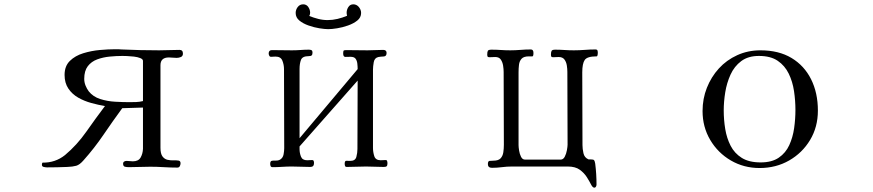

<svg xmlns="http://www.w3.org/2000/svg" viewBox="-20 -773 4040 889"><path d="M642 -491Q642 -499 629.5 -504Q617 -509 600 -511Q583 -513 568 -513.5Q553 -514 547 -514Q519 -514 488 -511Q457 -508 430 -498Q403 -488 386.5 -466.5Q370 -445 370 -408Q370 -392 376 -377Q382 -362 391 -350Q411 -325 444 -314.5Q477 -304 513 -302Q549 -300 578 -300Q594 -300 610 -300.5Q626 -301 642 -305ZM827 -525Q827 -513 817.5 -509Q808 -505 798 -505Q789 -505 780 -506Q771 -507 762 -507Q723 -507 723 -471V-89Q723 -61 732.5 -48.5Q742 -36 756 -33Q770 -30 783.5 -30.5Q797 -31 806.5 -29.5Q816 -28 816 -17Q816 -10 812.5 -3.5Q809 3 801 3Q770 3 738.5 1Q707 -1 676 -1Q651 -1 626 0Q601 1 576 1Q567 1 558.5 -1Q550 -3 550 -15Q550 -22 555 -25Q560 -28 566 -28Q574 -28 581 -27Q588 -26 595 -26Q621 -26 631 -43.5Q641 -61 642 -84V-275L546 -272Q502 -212 459.5 -149.5Q417 -87 367 -31Q349 -10 333 -5.5Q317 -1 291 0Q268 1 244.5 1.5Q221 2 198 2Q191 2 182.5 0Q174 -2 174 -10Q174 -17 177 -20Q236 -19 281 -55Q336 -101 379.5 -163Q423 -225 466 -282Q436 -287 403 -296Q370 -305 342 -321Q314 -337 296.5 -363Q279 -389 279 -426Q279 -467 303.5 -491Q328 -515 365.5 -526.5Q403 -538 442.5 -541.5Q482 -545 512 -545Q520 -545 527.5 -545Q535 -545 543 -544Q587 -542 630.5 -541Q674 -540 717 -540Q740 -540 763.5 -541Q787 -542 811 -542Q827 -542 827 -525Z M1774 -17Q1774 -7 1770.5 -3.5Q1767 0 1757 0Q1736 0 1715.5 -1Q1695 -2 1675 -2Q1653 -2 1630.5 -1Q1608 0 1586 0Q1579 0 1577.5 -5Q1576 -10 1576 -15Q1576 -29 1584 -28.5Q1592 -28 1602 -28Q1625 -28 1630 -46.5Q1635 -65 1635 -83L1636 -400L1367 -95V-82Q1367 -65 1373.5 -48Q1380 -31 1402 -31Q1408 -31 1413.5 -31.5Q1419 -32 1426 -32Q1431 -32 1432.5 -27.5Q1434 -23 1434 -18Q1434 0 1417 0Q1395 0 1374 -1Q1353 -2 1331 -2Q1309 -2 1286.5 -0.5Q1264 1 1242 1Q1235 1 1233 -4Q1231 -9 1231 -14Q1231 -27 1238.5 -28.5Q1246 -30 1257 -29.5Q1268 -29 1277 -34Q1290 -42 1293 -58Q1296 -74 1296 -87Q1296 -179 1295.5 -270.5Q1295 -362 1295 -453Q1295 -473 1287.5 -492Q1280 -511 1256 -511Q1250 -511 1245 -510.5Q1240 -510 1235 -510Q1229 -510 1226.5 -515.5Q1224 -521 1224 -525Q1224 -541 1239 -541Q1262 -541 1285.5 -540.5Q1309 -540 1332 -540Q1352 -540 1371.5 -541.5Q1391 -543 1410 -543Q1418 -543 1422.5 -540.5Q1427 -538 1427 -530Q1427 -520 1423 -516.5Q1419 -513 1409 -513Q1380 -513 1373.5 -495.5Q1367 -478 1367 -454V-133L1636 -453Q1636 -465 1634.5 -478.5Q1633 -492 1626.5 -501Q1620 -510 1603 -510Q1591 -510 1580 -509.5Q1569 -509 1569 -525Q1569 -534 1570.5 -537.5Q1572 -541 1582 -541Q1607 -541 1632 -540.5Q1657 -540 1682 -540Q1700 -540 1718 -541Q1736 -542 1754 -542Q1770 -542 1770 -528Q1770 -512 1756.5 -511.5Q1743 -511 1732 -509Q1714 -505 1710.5 -485Q1707 -465 1707 -451V-88Q1707 -69 1713 -50Q1719 -31 1743 -31Q1748 -31 1754 -31.5Q1760 -32 1766 -32Q1771 -32 1772.5 -27Q1774 -22 1774 -17ZM1652 -713Q1652 -692 1634.5 -678Q1617 -664 1591.5 -655Q1566 -646 1541 -642Q1516 -638 1500 -638Q1484 -638 1459 -642Q1434 -646 1408.5 -655Q1383 -664 1366 -678Q1349 -692 1349 -713Q1349 -728 1358.5 -740.5Q1368 -753 1384 -753Q1399 -753 1407.5 -740.5Q1416 -728 1416 -714Q1416 -710 1415 -706.5Q1414 -703 1412 -699Q1432 -691 1453.5 -685.5Q1475 -680 1497 -680Q1520 -680 1543 -685.5Q1566 -691 1587 -700Q1586 -704 1585.5 -707.5Q1585 -711 1585 -714Q1585 -728 1593 -740.5Q1601 -753 1616 -753Q1631 -753 1641.5 -740.5Q1652 -728 1652 -713Z M2748 -528Q2748 -525 2747 -518.5Q2746 -512 2742 -512Q2699 -512 2687.5 -495.5Q2676 -479 2676 -438Q2676 -353 2676.5 -269Q2677 -185 2677 -101Q2677 -84 2681.5 -63.5Q2686 -43 2705 -35H2715Q2728 -35 2731 -31Q2734 -27 2736 -15Q2742 33 2742 82Q2742 86 2739.5 91Q2737 96 2732 96Q2724 96 2716.5 81Q2709 66 2697 47Q2685 28 2664.5 13Q2644 -2 2609 -2H2351Q2327 -2 2304 1Q2281 4 2258 4Q2239 4 2239 -13Q2239 -27 2246.5 -28Q2254 -29 2264 -29Q2288 -29 2298 -40Q2308 -51 2310.5 -68Q2313 -85 2313 -103Q2313 -187 2312.5 -271Q2312 -355 2312 -440Q2312 -453 2309.5 -469Q2307 -485 2299 -497Q2291 -509 2273 -509Q2266 -509 2259.5 -508.5Q2253 -508 2246 -508Q2239 -508 2237.5 -511.5Q2236 -515 2236 -520Q2236 -533 2239 -538Q2242 -543 2256 -543Q2278 -543 2299.5 -541.5Q2321 -540 2343 -540Q2366 -540 2390 -542Q2414 -544 2438 -544Q2450 -544 2450 -528Q2450 -512 2445 -512Q2440 -512 2429 -512Q2405 -512 2395 -501Q2385 -490 2383 -473Q2381 -456 2381 -438V-101Q2381 -92 2383.5 -76Q2386 -60 2392.5 -47Q2399 -34 2411 -34H2576Q2588 -34 2595 -47.5Q2602 -61 2605 -78Q2608 -95 2608 -103Q2608 -187 2607.5 -271Q2607 -355 2607 -440Q2607 -454 2604.5 -470Q2602 -486 2593.5 -497.5Q2585 -509 2567 -509Q2560 -509 2553.5 -508.5Q2547 -508 2541 -508Q2534 -508 2532.5 -511.5Q2531 -515 2531 -520Q2531 -532 2534 -537.5Q2537 -543 2551 -543Q2572 -543 2593.5 -541.5Q2615 -540 2637 -540Q2662 -540 2687 -542Q2712 -544 2737 -544Q2745 -544 2746.5 -539Q2748 -534 2748 -528Z M3663 -264Q3663 -307 3656.5 -351Q3650 -395 3632 -432Q3614 -469 3581 -491.5Q3548 -514 3494 -514Q3444 -514 3412 -490Q3380 -466 3362.5 -427.5Q3345 -389 3338 -345.5Q3331 -302 3331 -262Q3331 -218 3338 -175.5Q3345 -133 3363 -98Q3381 -63 3414.5 -42Q3448 -21 3502 -21Q3554 -21 3586 -43Q3618 -65 3634.5 -101Q3651 -137 3657 -179.5Q3663 -222 3663 -264ZM3767 -261Q3767 -185 3731 -125Q3695 -65 3634 -30Q3573 5 3497 5Q3424 5 3364 -30Q3304 -65 3268.5 -125Q3233 -185 3233 -259Q3233 -316 3253 -366.5Q3273 -417 3308.5 -456Q3344 -495 3393.5 -517.5Q3443 -540 3501 -540Q3586 -540 3645 -504.5Q3704 -469 3735.5 -406Q3767 -343 3767 -261Z"/></svg>

Font: Kaisei HarunoUmi
Style: Regular
Weight: 400
Designer: Font-Kai, 金井和夫
Foundry: KAZUO KANAI
Version: Version 5.003